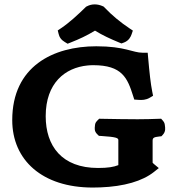

<svg xmlns="http://www.w3.org/2000/svg" viewBox="-20 -833 780 863"><path d="M35 -293.1C35 -114.1 169 10 397 10C408.5 10 419.8 9.8 430.8 9.3C538.2 5.2 620.5 -19.1 672.3 -60.4L693.8 -77.5L672.7 -95.1C668 -99 666.2 -101.4 666 -101.7L666 -101.9V-200.8C666 -213.2 671.3 -216.9 695.9 -219.5L705.8 -220.6L712.2 -227.7C725.4 -242.3 722.6 -257.6 721.2 -268.6C720.4 -274.6 720.1 -281.8 712.2 -290.5L704.3 -299.4L692.1 -299C665.2 -298 634.5 -297 598.6 -297C559.6 -297 486.4 -298 439.4 -299L425.8 -299.3L417.1 -290.7C407.1 -281.2 407.3 -273.1 406.6 -266.6C405.7 -256.6 403 -243.2 417.1 -229.7L424.6 -222.4L436.4 -221.7C501.7 -217.4 511.9 -212.9 511.9 -203.7V-90.8C491.3 -82.5 464.9 -78 420.7 -78C257.8 -78 185.4 -176.9 185.4 -310.8C185.4 -460.1 272.8 -528.8 373.3 -538.7C381.8 -539.6 390.5 -540 399.3 -540C529 -540 552.9 -482.4 578.2 -402.2L583.5 -385.5L602.9 -384.1C610.4 -383.5 618.4 -383.4 626.9 -384.6C635.3 -385.9 644.3 -388.4 652.9 -393.6L668 -402.6L664.5 -419.9C656.9 -458.1 651.9 -505.4 645.9 -573.2L643.9 -596H621C576.3 -596 542.2 -625 412.8 -625C219.6 -625 35 -535.3 35 -293.1ZM446.4 -803 441.2 -805.4C419.3 -815.1 393.7 -817 370.2 -804.4L366.6 -802.6L363.9 -799.8C329.2 -766.1 293.1 -732.2 254 -705.9L239.6 -696.2L243.5 -680.6C245 -674.5 247.4 -667.3 252.6 -660.3C257.4 -653.8 264 -648.4 271.1 -644.2L284 -636.5L298.2 -642.2C336.6 -657.4 368.5 -671.9 407 -695.3C440.7 -674.5 476.4 -658 514.7 -642.3L525.9 -637.7L537.4 -641.9C559.3 -650.1 567.6 -667.7 571.4 -678.6L577.2 -695.5L561.4 -706C522.5 -731.9 482.3 -764.8 450.2 -799Z"/></svg>

Font: Linux Libertine Mono O 
Style: Mono Bold
Weight: 400
Designer: Philipp H. Poll
Foundry: Philipp H. Poll
Version: Version 5.1.7